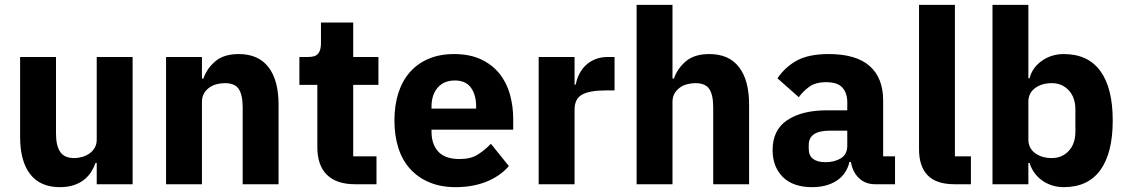

<svg xmlns="http://www.w3.org/2000/svg" viewBox="-20 -760 4653 792"><path d="M379 -88H374Q367 -68 355.5 -50Q344 -32 326 -18Q308 -4 283.5 4Q259 12 227 12Q146 12 104.5 -41.5Q63 -95 63 -195V-525H211V-208Q211 -160 228 -134Q245 -108 286 -108Q303 -108 320 -113Q337 -118 350 -127.5Q363 -137 371 -151Q379 -165 379 -184V-525H527V0H379Z M665 0V-525H813V-436H819Q833 -477 868 -507Q903 -537 965 -537Q1046 -537 1087.5 -483Q1129 -429 1129 -329V0H981V-317Q981 -368 965 -392.5Q949 -417 908 -417Q890 -417 873 -412.5Q856 -408 842.5 -398Q829 -388 821 -373.5Q813 -359 813 -340V0Z M1445 0Q1368 0 1328.5 -39Q1289 -78 1289 -153V-410H1215V-525H1252Q1282 -525 1293 -539.5Q1304 -554 1304 -581V-667H1437V-525H1541V-410H1437V-115H1533V0Z M1859 12Q1799 12 1752 -7.5Q1705 -27 1672.5 -62.5Q1640 -98 1623.5 -149Q1607 -200 1607 -263Q1607 -325 1623 -375.5Q1639 -426 1670.5 -462Q1702 -498 1748 -517.5Q1794 -537 1853 -537Q1918 -537 1964.5 -515Q2011 -493 2040.5 -456Q2070 -419 2083.5 -370.5Q2097 -322 2097 -269V-225H1760V-217Q1760 -165 1788 -134.5Q1816 -104 1876 -104Q1922 -104 1951 -122.5Q1980 -141 2005 -167L2079 -75Q2044 -34 1987.5 -11Q1931 12 1859 12ZM1856 -428Q1811 -428 1785.5 -398.5Q1760 -369 1760 -320V-312H1944V-321Q1944 -369 1922.5 -398.5Q1901 -428 1856 -428Z M2202 0V-525H2350V-411H2355Q2359 -433 2369 -453.5Q2379 -474 2395.5 -490Q2412 -506 2435 -515.5Q2458 -525 2489 -525H2515V-387H2478Q2413 -387 2381.5 -370Q2350 -353 2350 -307V0Z M2606 -740H2754V-436H2760Q2774 -477 2809 -507Q2844 -537 2906 -537Q2987 -537 3028.5 -483Q3070 -429 3070 -329V0H2922V-317Q2922 -368 2906 -392.5Q2890 -417 2849 -417Q2831 -417 2814 -412.5Q2797 -408 2783.5 -398Q2770 -388 2762 -373.5Q2754 -359 2754 -340V0H2606Z M3590 0Q3550 0 3523.5 -25Q3497 -50 3490 -92H3484Q3472 -41 3431 -14.5Q3390 12 3330 12Q3251 12 3209 -30Q3167 -72 3167 -141Q3167 -224 3227.5 -264.5Q3288 -305 3392 -305H3475V-338Q3475 -376 3455 -398.5Q3435 -421 3388 -421Q3344 -421 3318 -402Q3292 -383 3275 -359L3187 -437Q3219 -484 3267.5 -510.5Q3316 -537 3399 -537Q3511 -537 3567 -488Q3623 -439 3623 -345V-115H3672V0ZM3385 -91Q3422 -91 3448.5 -107Q3475 -123 3475 -159V-221H3403Q3316 -221 3316 -162V-147Q3316 -118 3334 -104.5Q3352 -91 3385 -91Z M3918 0Q3842 0 3806.5 -37Q3771 -74 3771 -144V-740H3919V-115H3985V0Z M4074 -740H4222V-437H4227Q4238 -481 4277.5 -509Q4317 -537 4368 -537Q4468 -537 4519 -467Q4570 -397 4570 -263Q4570 -129 4519 -58.5Q4468 12 4368 12Q4342 12 4319 4.5Q4296 -3 4277.5 -16.5Q4259 -30 4246 -48.5Q4233 -67 4227 -88H4222V0H4074ZM4319 -108Q4361 -108 4388.5 -137.5Q4416 -167 4416 -217V-308Q4416 -358 4388.5 -387.5Q4361 -417 4319 -417Q4277 -417 4249.5 -396.5Q4222 -376 4222 -340V-185Q4222 -149 4249.5 -128.5Q4277 -108 4319 -108Z"/></svg>

Font: IBMPlexSans-Bold
Style: Bold
Weight: 700
Designer: Mike Abbink, Paul van der Laan, Pieter van Rosmalen
Foundry: Bold Monday
Version: Version 3.1